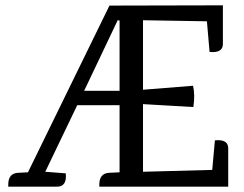

<svg xmlns="http://www.w3.org/2000/svg" viewBox="-20 -701 916 721"><path d="M837 -144V0H353V-8Q353 -49 388 -52L429 -54V-306H270L150 -56L227 -50Q232 0 194 0H11V-8Q11 -49 46 -52L85 -54L391 -680L817 -681V-536Q817 -501 767 -506L757 -621L517 -625V-364L705 -379Q713 -343 706 -299L517 -310V-56L777 -63L787 -174Q837 -179 837 -144ZM429 -360V-624L422 -625L296 -360Z"/></svg>

Font: Karma Medium
Style: Regular
Weight: 500
Designer: Joana Correia
Foundry: Indian Type Foundry
Version: Version 1.202;PS 1.0;hotconv 1.0.78;makeotf.lib2.5.61930; tt